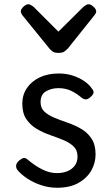

<svg xmlns="http://www.w3.org/2000/svg" viewBox="-20 -865 521 904"><path d="M249 19Q209 19 172.5 6.5Q136 -6 107.5 -25Q79 -44 62 -65Q55 -74 56 -86Q57 -98 70 -109Q82 -119 91 -121Q100 -123 111 -113Q144 -85 178.5 -67.5Q213 -50 248 -50Q275 -50 296.5 -58.5Q318 -67 331.5 -84.5Q345 -102 345 -128Q345 -158 326 -176Q307 -194 277.5 -206Q248 -218 215 -229.5Q182 -241 152.5 -258.5Q123 -276 104 -304Q85 -332 85 -377Q85 -418 106.5 -450Q128 -482 166.5 -500.5Q205 -519 257 -519Q293 -519 323 -509Q353 -499 376 -483.5Q399 -468 412 -449Q422 -437 420.5 -428Q419 -419 406 -408Q394 -397 384 -397Q374 -397 363 -406Q338 -427 312.5 -438.5Q287 -450 255 -450Q222 -450 196.5 -435Q171 -420 171 -384Q171 -356 189.5 -339Q208 -322 237.5 -310Q267 -298 300.5 -286.5Q334 -275 363.5 -257.5Q393 -240 411.5 -211.5Q430 -183 430 -138Q430 -97 409.5 -61.5Q389 -26 349 -3.5Q309 19 249 19ZM398 -845Q407 -845 420 -833.5Q433 -822 433 -811Q433 -809 432 -805.5Q431 -802 426 -795L299 -636Q293 -630 284 -623Q275 -616 255 -616Q236 -616 227 -623Q218 -630 213 -636L84 -795Q80 -802 79 -805.5Q78 -809 78 -811Q78 -822 90.5 -833.5Q103 -845 113 -845Q119 -845 125 -841.5Q131 -838 138 -833L255 -716L373 -833Q379 -838 385 -841.5Q391 -845 398 -845Z"/></svg>

Font: Playwrite AT
Style: Regular
Weight: 400
Designer: Veronika Burian, José Scaglione
Foundry: TypeTogether
Version: Version 1.002